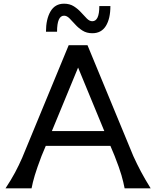

<svg xmlns="http://www.w3.org/2000/svg" viewBox="-20 -1020 846 1040"><path d="M352 -775H454L702 -175Q722 -131 743.5 -90.5Q765 -50 796 0H655Q649 -32 638 -70.5Q627 -109 601 -175L578 -230H228L205 -175Q180 -109 168.5 -70.5Q157 -32 151 0H10Q41 -47 61.5 -85.5Q82 -124 100 -165ZM261 -310H545L403 -654ZM518 -987H578Q578 -919 553.5 -879.5Q529 -840 480 -840Q449 -840 426.5 -854.5Q404 -869 387.5 -887.5Q371 -906 356.5 -920.5Q342 -935 327 -935Q289 -935 289 -848H229Q229 -916 253.5 -958Q278 -1000 327 -1000Q358 -1000 380.5 -985.5Q403 -971 419.5 -952.5Q436 -934 450.5 -919.5Q465 -905 480 -905Q518 -905 518 -987Z"/></svg>

Font: Faculty Glyphic
Style: Regular
Weight: 400
Designer: Koto Studio, Dylan Young
Foundry: Koto Studio
Version: Version 1.004; ttfautohint (v1.8.4.7-5d5b)